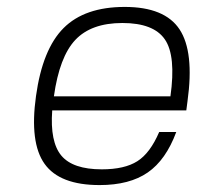

<svg xmlns="http://www.w3.org/2000/svg" viewBox="-20 -530 584 560"><path d="M132.3 -208Q125.5 -116.2 158.9 -76.2Q192.4 -36.1 276.9 -36.1Q343.3 -36.1 380.6 -59.8Q418 -83.5 444.3 -145H494.1Q463.9 -63.5 410.9 -26.9Q357.9 9.8 270.5 9.8Q154.3 9.8 110.1 -52Q65.9 -113.8 85 -250Q104 -386.7 165.5 -448.2Q227.1 -509.8 343.8 -509.8Q460.4 -509.8 503.7 -444.3Q546.9 -378.9 526.9 -234.9L523.4 -208ZM477.1 -249Q493.7 -367.2 460.9 -415Q428.2 -462.9 336.9 -462.9Q246.1 -462.9 199.7 -413.6Q153.3 -364.3 137.2 -249Z"/></svg>

Font: Fivo Sans Light
Style: Regular
Weight: 300
Designer: Alexander Slobzheninov
Foundry: Alexander Slobzheninov
Version: 1.0